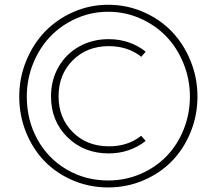

<svg xmlns="http://www.w3.org/2000/svg" viewBox="-20 -784 923 818"><path d="M62 -372.6Q62 -452.6 91.8 -525.1Q121.6 -597.7 172.1 -649.9Q222.7 -702.1 292.7 -732.9Q362.8 -763.7 440.9 -763.7Q519.5 -763.7 590.1 -733.2Q660.6 -702.6 711.2 -650.4Q761.7 -598.1 791.5 -525.6Q821.3 -453.1 821.3 -372.6Q821.3 -292 791.7 -220.2Q762.2 -148.4 711.7 -96.9Q661.1 -45.4 590.6 -15.4Q520 14.6 440.9 14.6Q361.8 14.6 291.5 -15.1Q221.2 -44.9 170.9 -96.2Q120.6 -147.5 91.3 -219.5Q62 -291.5 62 -372.6ZM94.2 -372.6Q94.2 -272 139.4 -190.2Q184.6 -108.4 264.2 -61.8Q343.8 -15.1 440.9 -15.1Q513.7 -15.1 578.1 -42.7Q642.6 -70.3 689 -117.9Q735.4 -165.5 762.2 -231.9Q789.1 -298.3 789.1 -372.6Q789.1 -446.8 761.7 -513.9Q734.4 -581.1 688 -629.2Q641.6 -677.2 577.1 -705.6Q512.7 -733.9 440.9 -733.9Q369.6 -733.9 305.4 -705.6Q241.2 -677.2 194.8 -628.9Q148.4 -580.6 121.3 -513.7Q94.2 -446.8 94.2 -372.6ZM197.3 -373.5Q197.3 -443.4 229.7 -499.3Q262.2 -555.2 318.1 -586.2Q374 -617.2 442.9 -617.2Q533.2 -617.2 600.6 -564L582 -542Q524.9 -587.4 443.8 -587.4Q350.1 -587.4 289.8 -526.9Q229.5 -466.3 229.5 -373.5Q229.5 -281.7 289.8 -221.2Q350.1 -160.6 444.3 -160.6Q525.4 -160.6 581.5 -205.6L600.6 -183.6Q532.7 -130.4 442.9 -130.4Q337.9 -130.4 267.6 -199.2Q197.3 -268.1 197.3 -373.5Z"/></svg>

Font: Spartan MB ExtLt
Style: Regular
Weight: 200
Designer: Matt Bailey, Mirko Velimirovic
Foundry: Matt Bailey
Version: Version 1.005